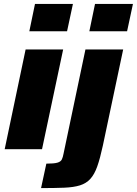

<svg xmlns="http://www.w3.org/2000/svg" viewBox="-20 -763 700 982"><path d="M130 -603 159 -743H353L323 -603ZM4 0 111 -510H303L195 0ZM437 -603 466 -743H660L630 -603ZM190 199 217 74Q256 74 273.5 69Q291 64 296.5 52Q302 40 305 23L417 -510H610L506 -18Q492 47 477.5 88Q463 129 442 152Q421 175 389 185Q357 195 308.5 197Q260 199 190 199Z"/></svg>

Font: Saira Thin ExtraBold
Style: Italic
Weight: 800
Italic angle: -12°
Version: Version 1.101